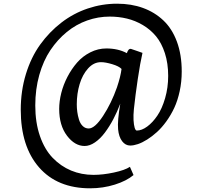

<svg xmlns="http://www.w3.org/2000/svg" viewBox="-20 -771 1113 1039"><path d="M92.3 -177.2Q92.3 -278.8 120.1 -369.9Q147.9 -460.9 197.5 -529.8Q247.1 -598.6 312.5 -648.9Q377.9 -699.2 455.1 -725.1Q532.2 -751 613.8 -751Q690.4 -751 753.7 -728Q816.9 -705.1 864 -660.6Q911.1 -616.2 937.3 -545.7Q963.4 -475.1 963.4 -384.3Q963.4 -328.6 952.4 -277.6Q941.4 -226.6 922.9 -187Q904.3 -147.5 879.9 -113.8Q855.5 -80.1 829.3 -56.4Q803.2 -32.7 776.4 -15.9Q749.5 1 726.3 8.8Q703.1 16.6 684.6 16.6Q658.7 16.6 640.9 -6.8Q623 -30.3 619.1 -71.3Q614.7 -116.2 630.9 -210Q614.3 -166 593.3 -126.2Q572.3 -86.4 547.4 -53.2Q522.5 -20 493.9 -0.5Q465.3 19 438 19Q384.8 19 342.5 -36.6Q300.3 -92.3 300.3 -181.6Q300.3 -222.7 311.5 -267.6Q322.8 -312.5 345 -355.2Q367.2 -397.9 397.2 -432.4Q427.2 -466.8 468.8 -487.8Q510.3 -508.8 555.7 -508.8Q619.1 -508.8 666.5 -483.4Q674.8 -509.3 689 -506.3Q699.2 -503.4 719 -496.1Q738.8 -488.8 751 -484.9Q738.8 -432.1 725.6 -343.5Q712.4 -254.9 704.6 -181.2Q701.2 -147.5 702.6 -121.3Q704.1 -95.2 708.7 -79.8Q713.4 -64.5 720.2 -64.5Q747.1 -64.5 776.6 -86.2Q806.2 -107.9 831.5 -145.3Q856.9 -182.6 873.5 -239.7Q890.1 -296.9 890.1 -360.4Q890.1 -428.2 872.3 -483.2Q854.5 -538.1 824.5 -574.5Q794.4 -610.8 753.2 -635.3Q711.9 -659.7 667.2 -670.4Q622.6 -681.2 573.7 -681.2Q511.2 -681.2 451.7 -660.2Q392.1 -639.2 341.6 -597.9Q291 -556.6 252.7 -499.5Q214.4 -442.4 192.6 -365.2Q170.9 -288.1 170.9 -200.2Q170.9 -107.9 196 -35.2Q221.2 37.6 264.9 83Q308.6 128.4 364.7 151.9Q420.9 175.3 485.8 175.3Q537.1 175.3 596.4 162.6Q655.8 149.9 683.1 131.8L702.6 176.3Q665 208 601.3 228Q537.6 248 467.8 248Q290.5 248 191.4 134.8Q92.3 21.5 92.3 -177.2ZM395.5 -206.5Q395.5 -186 398.2 -165.5Q400.9 -145 407.5 -123.5Q414.1 -102.1 427.7 -88.9Q441.4 -75.7 460 -75.7Q493.2 -75.7 537.8 -143.8Q582.5 -211.9 612.8 -297.9Q632.8 -357.4 637.7 -397.9Q624 -412.6 587.4 -423.6Q550.8 -434.6 526.4 -434.6Q487.3 -434.6 456.8 -400.9Q426.3 -367.2 410.9 -315.7Q395.5 -264.2 395.5 -206.5Z"/></svg>

Font: HaufeMerriweather
Style: Regular
Weight: 400
Designer: Eben Sorkin ( eben@eyebytes.com )
Foundry: Eben Sorkin
Version: Version 1.56